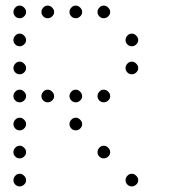

<svg xmlns="http://www.w3.org/2000/svg" viewBox="-20 -693 640 685"><path d="M49 -673Q41 -673 34.5 -666Q28 -659 28 -651V-649Q28 -641 34.5 -634.5Q41 -628 49 -628H51Q59 -628 66 -634.5Q73 -641 73 -649V-651Q73 -659 66 -666Q59 -673 51 -673ZM149 -673Q141 -673 134.5 -666Q128 -659 128 -651V-649Q128 -641 134.5 -634.5Q141 -628 149 -628H151Q159 -628 166 -634.5Q173 -641 173 -649V-651Q173 -659 166 -666Q159 -673 151 -673ZM249 -673Q241 -673 234.5 -666Q228 -659 228 -651V-649Q228 -641 234.5 -634.5Q241 -628 249 -628H251Q259 -628 266 -634.5Q273 -641 273 -649V-651Q273 -659 266 -666Q259 -673 251 -673ZM349 -673Q341 -673 334.5 -666Q328 -659 328 -651V-649Q328 -641 334.5 -634.5Q341 -628 349 -628H351Q359 -628 366 -634.5Q373 -641 373 -649V-651Q373 -659 366 -666Q359 -673 351 -673ZM49 -573Q41 -573 34.5 -566Q28 -559 28 -551V-549Q28 -541 34.5 -534.5Q41 -528 49 -528H51Q59 -528 66 -534.5Q73 -541 73 -549V-551Q73 -559 66 -566Q59 -573 51 -573ZM449 -573Q441 -573 434.5 -566Q428 -559 428 -551V-549Q428 -541 434.5 -534.5Q441 -528 449 -528H451Q459 -528 466 -534.5Q473 -541 473 -549V-551Q473 -559 466 -566Q459 -573 451 -573ZM49 -473Q41 -473 34.5 -466Q28 -459 28 -451V-449Q28 -441 34.5 -434.5Q41 -428 49 -428H51Q59 -428 66 -434.5Q73 -441 73 -449V-451Q73 -459 66 -466Q59 -473 51 -473ZM449 -473Q441 -473 434.5 -466Q428 -459 428 -451V-449Q428 -441 434.5 -434.5Q441 -428 449 -428H451Q459 -428 466 -434.5Q473 -441 473 -449V-451Q473 -459 466 -466Q459 -473 451 -473ZM49 -373Q41 -373 34.5 -366Q28 -359 28 -351V-349Q28 -341 34.5 -334.5Q41 -328 49 -328H51Q59 -328 66 -334.5Q73 -341 73 -349V-351Q73 -359 66 -366Q59 -373 51 -373ZM149 -373Q141 -373 134.5 -366Q128 -359 128 -351V-349Q128 -341 134.5 -334.5Q141 -328 149 -328H151Q159 -328 166 -334.5Q173 -341 173 -349V-351Q173 -359 166 -366Q159 -373 151 -373ZM249 -373Q241 -373 234.5 -366Q228 -359 228 -351V-349Q228 -341 234.5 -334.5Q241 -328 249 -328H251Q259 -328 266 -334.5Q273 -341 273 -349V-351Q273 -359 266 -366Q259 -373 251 -373ZM349 -373Q341 -373 334.5 -366Q328 -359 328 -351V-349Q328 -341 334.5 -334.5Q341 -328 349 -328H351Q359 -328 366 -334.5Q373 -341 373 -349V-351Q373 -359 366 -366Q359 -373 351 -373ZM49 -273Q41 -273 34.5 -266Q28 -259 28 -251V-249Q28 -241 34.5 -234.5Q41 -228 49 -228H51Q59 -228 66 -234.5Q73 -241 73 -249V-251Q73 -259 66 -266Q59 -273 51 -273ZM249 -273Q241 -273 234.5 -266Q228 -259 228 -251V-249Q228 -241 234.5 -234.5Q241 -228 249 -228H251Q259 -228 266 -234.5Q273 -241 273 -249V-251Q273 -259 266 -266Q259 -273 251 -273ZM49 -173Q41 -173 34.5 -166Q28 -159 28 -151V-149Q28 -141 34.5 -134.5Q41 -128 49 -128H51Q59 -128 66 -134.5Q73 -141 73 -149V-151Q73 -159 66 -166Q59 -173 51 -173ZM349 -173Q341 -173 334.5 -166Q328 -159 328 -151V-149Q328 -141 334.5 -134.5Q341 -128 349 -128H351Q359 -128 366 -134.5Q373 -141 373 -149V-151Q373 -159 366 -166Q359 -173 351 -173ZM49 -73Q41 -73 34.5 -66Q28 -59 28 -51V-49Q28 -41 34.5 -34.5Q41 -28 49 -28H51Q59 -28 66 -34.5Q73 -41 73 -49V-51Q73 -59 66 -66Q59 -73 51 -73ZM449 -73Q441 -73 434.5 -66Q428 -59 428 -51V-49Q428 -41 434.5 -34.5Q441 -28 449 -28H451Q459 -28 466 -34.5Q473 -41 473 -49V-51Q473 -59 466 -66Q459 -73 451 -73Z"/></svg>

Font: Doto Rounded Light
Style: Regular
Weight: 300
Monospace: yes
Version: Version 1.000